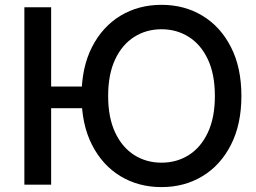

<svg xmlns="http://www.w3.org/2000/svg" viewBox="-20 -757 1048 787"><path d="M189.6 -727.3V0H79.9V-727.3ZM353.4 -402.3V-313.6H119.8V-402.3ZM969.5 -363.6Q969.5 -247.5 926.8 -163.7Q884.2 -79.9 810.2 -35Q736.2 9.9 642 9.9Q547.6 9.9 473.5 -35Q399.5 -79.9 356.9 -163.7Q314.3 -247.5 314.3 -363.6Q314.3 -480.1 356.9 -563.7Q399.5 -647.4 473.5 -692.3Q547.6 -737.2 642 -737.2Q736.2 -737.2 810.2 -692.3Q884.2 -647.4 926.8 -563.7Q969.5 -480.1 969.5 -363.6ZM860.8 -363.6Q860.8 -452.4 832.2 -513.3Q803.6 -574.2 754.1 -605.6Q704.5 -637.1 642 -637.1Q579.5 -637.1 530 -605.6Q480.5 -574.2 451.9 -513.3Q423.3 -452.4 423.3 -363.6Q423.3 -275.2 451.9 -214.1Q480.5 -153.1 530 -121.6Q579.5 -90.2 642 -90.2Q704.5 -90.2 754.1 -121.6Q803.6 -153.1 832.2 -214.1Q860.8 -275.2 860.8 -363.6Z"/></svg>

Font: Inter UI Medium
Style: Regular
Weight: 500
Designer: Rasmus Andersson
Foundry: rsms
Version: 3.2;8d6f07862